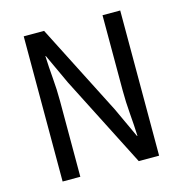

<svg xmlns="http://www.w3.org/2000/svg" viewBox="-99 -747 798 838"><g transform="rotate(-15 300.0 -328.0)"><path d="M82 0V-656H174L384 -244L447 -108H449Q447 -157 442.5 -210.5Q438 -264 438 -316V-656H518V0H426L216 -412L153 -548H151Q153 -498 157.5 -446Q162 -394 162 -343V0Z"/></g></svg>

Font: Source Code Pro
Style: Regular
Weight: 400
Monospace: yes
Designer: Paul D. Hunt, Teo Tuominen
Foundry: Adobe Systems Incorporated
Version: Version 1.018;hotconv 1.0.116;makeotfexe 2.5.65601